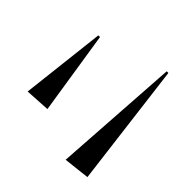

<svg xmlns="http://www.w3.org/2000/svg" viewBox="-114 -981 1229 1229"><g transform="rotate(-45 500.0 -367.0)"><path d="M221 -527 211 -696 785 -630V-615ZM94 -38 74 -215 932 -158V-143Z"/></g></svg>

Font: Reggae One
Style: Regular
Weight: 400
Designer: Fontworks Inc.
Foundry: Fontworks Inc.
Version: Version 1.100